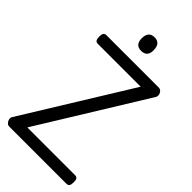

<svg xmlns="http://www.w3.org/2000/svg" viewBox="-324 -1175 1260 1260"><g transform="rotate(45 306.5 -544.5)"><path d="M45 0Q33 0 23.5 -9.5Q14 -19 11 -33Q8 -47 15 -58L470 -795H73Q58 -795 51.5 -804Q45 -813 45 -835Q45 -858 51.5 -866.5Q58 -875 73 -875H558Q577 -875 587.5 -855Q598 -835 588 -818L133 -80H575Q590 -80 596.5 -71.5Q603 -63 603 -40Q603 -18 596.5 -9Q590 0 575 0ZM306 -963Q278 -963 264 -978.5Q250 -994 250 -1025Q250 -1057 264 -1073Q278 -1089 306 -1089Q333 -1089 347 -1073Q361 -1057 361 -1025Q362 -994 347.5 -978.5Q333 -963 306 -963Z"/></g></svg>

Font: Playwrite GB J
Style: Regular
Weight: 400
Designer: Veronika Burian, José Scaglione
Foundry: TypeTogether
Version: Version 1.002